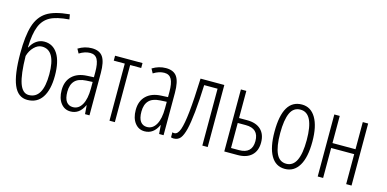

<svg xmlns="http://www.w3.org/2000/svg" viewBox="-73 -1168 3190 1584"><g transform="rotate(15 1522.5 -376.5)"><path d="M51.8 -347.2Q51.8 -495.6 78.6 -582Q105 -667 168.5 -709Q231.4 -751 363.8 -763.2L371.1 -721.2Q262.7 -712.9 208.5 -683.1Q153.8 -652.8 129.4 -591.3Q103.5 -526.9 100.1 -411.1H104Q122.1 -448.7 153.3 -470.2Q183.6 -491.2 220.2 -491.2Q293.9 -491.2 335 -426.8Q376 -362.3 376 -241.2Q376 -121.1 332.5 -55.7Q289.1 9.8 206.1 9.8Q126 9.8 88.9 -78.1Q51.8 -165.5 51.8 -347.2ZM100.1 -336.9Q102.5 -180.2 127.9 -106.4Q153.8 -32.2 207 -32.2Q328.1 -32.2 328.1 -241.2Q328.1 -446.8 211.9 -446.8Q176.3 -446.8 145 -415.5Q113.8 -384.8 100.1 -336.9Z M585 -29.8Q634.3 -29.8 662.1 -79.1Q689.9 -127.9 689.9 -217.8V-272.9L634.8 -270Q569.8 -266.1 540 -234.9Q508.8 -202.1 508.8 -141.1Q508.8 -84 529.3 -56.6Q549.8 -29.8 585 -29.8ZM697.8 0 691.9 -74.2H689.9Q651.9 9.8 574.7 9.8Q523.4 9.8 491.7 -31.7Q460 -73.2 460 -142.1Q460 -218.3 505.4 -262.2Q551.3 -306.6 632.8 -310.1L689.9 -313V-356.9Q689.9 -430.7 671.4 -464.8Q652.8 -499 609.9 -499Q564.5 -499 517.1 -469.2L497.1 -505.9Q551.8 -540 612.8 -540Q678.7 -540 707 -499Q735.8 -457.5 735.8 -360.8V0Z M1046.9 -529.8V-487.8H952.6V0H906.7V-487.8H812.5V-529.8Z M1217.8 -29.8Q1267.1 -29.8 1294.9 -79.1Q1322.8 -127.9 1322.8 -217.8V-272.9L1267.6 -270Q1202.6 -266.1 1172.9 -234.9Q1141.6 -202.1 1141.6 -141.1Q1141.6 -84 1162.1 -56.6Q1182.6 -29.8 1217.8 -29.8ZM1330.6 0 1324.7 -74.2H1322.8Q1284.7 9.8 1207.5 9.8Q1156.2 9.8 1124.5 -31.7Q1092.8 -73.2 1092.8 -142.1Q1092.8 -218.3 1138.2 -262.2Q1184.1 -306.6 1265.6 -310.1L1322.8 -313V-356.9Q1322.8 -430.7 1304.2 -464.8Q1285.6 -499 1242.7 -499Q1197.3 -499 1149.9 -469.2L1129.9 -505.9Q1184.6 -540 1245.6 -540Q1311.5 -540 1339.8 -499Q1368.7 -457.5 1368.7 -360.8V0Z M1585.4 -485.8Q1580.6 -357.9 1570.3 -254.9Q1560.5 -159.2 1546.9 -103Q1532.7 -46.4 1512.7 -21Q1492.2 4.9 1454.6 4.9Q1443.4 4.9 1432.6 1V-42Q1438.5 -39.1 1449.7 -39.1Q1478.5 -39.1 1496.1 -87.9Q1513.2 -136.2 1524.4 -241.2Q1536.1 -353 1542.5 -529.8H1745.6V0H1699.7V-485.8Z M1933.6 -255.9V-42H2001.5Q2113.3 -42 2113.3 -148.9Q2113.3 -255.9 2002.4 -255.9ZM1933.6 -297.9H2002.4Q2079.1 -297.9 2120.6 -258.8Q2161.6 -219.7 2161.6 -148.9Q2161.6 -78.1 2119.6 -39.1Q2077.6 0 2001.5 0H1887.2V-529.8H1933.6Z M2293.5 -266.1Q2293.5 -151.9 2320.8 -92.8Q2347.7 -34.2 2406.2 -34.2Q2520 -34.2 2520 -266.1Q2520 -496.1 2406.2 -496.1Q2346.7 -496.1 2320.3 -438.5Q2293.5 -379.4 2293.5 -266.1ZM2568.4 -266.1Q2568.4 -131.8 2526.4 -61.5Q2483.9 9.8 2405.3 9.8Q2327.1 9.8 2286.1 -61.5Q2245.1 -132.8 2245.1 -266.1Q2245.1 -540 2407.2 -540Q2483.4 -540 2525.9 -468.3Q2568.4 -396.5 2568.4 -266.1Z M2731.4 -529.8V-297.9H2928.2V-529.8H2974.1V0H2928.2V-255.9H2731.4V0H2685.1V-529.8Z"/></g></svg>

Font: Germano
Style: Regular
Weight: 300
Width: 3
Foundry: Ascender Corporation
Version: Version 1.10; ttfautohint (v1.5)